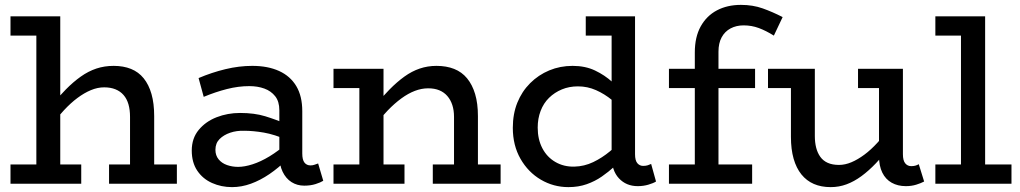

<svg xmlns="http://www.w3.org/2000/svg" viewBox="-20 -753 4180 787"><path d="M513 0V-274Q513 -303 506.5 -325.5Q500 -348 486.5 -363.5Q473 -379 453 -387Q433 -395 407 -395Q380 -395 352.5 -383.5Q325 -372 297.5 -351.5Q270 -331 242.5 -301.5Q215 -272 187 -236V-316Q219 -355 249.5 -386Q280 -417 311 -439Q342 -461 375 -472Q408 -483 446 -483Q486 -483 517 -470.5Q548 -458 569 -432Q590 -406 601 -367.5Q612 -329 612 -277V0ZM23 0V-79H313V0ZM427 0V-79H705V0ZM227 -686V0H129V-607H23V-686Z M1227 8Q1198 8 1175 -6.5Q1152 -21 1138.5 -49Q1125 -77 1125 -116V-301Q1125 -337 1108 -358.5Q1091 -380 1063.5 -390Q1036 -400 1002 -400Q957 -400 910 -388Q863 -376 815 -356L794 -433Q848 -456 904 -469.5Q960 -483 1014 -483Q1078 -483 1124 -462Q1170 -441 1194.5 -400Q1219 -359 1219 -297V-124Q1219 -98 1228 -86.5Q1237 -75 1253 -75Q1262 -75 1270 -78Q1278 -81 1284 -83L1305 -12Q1294 -5 1273.5 1.5Q1253 8 1227 8ZM931 14Q887 14 849 -3Q811 -20 788.5 -53.5Q766 -87 766 -136Q766 -186 794.5 -220.5Q823 -255 868 -272.5Q913 -290 964 -290Q1023 -290 1067 -276.5Q1111 -263 1158 -243V-179Q1105 -202 1061.5 -209.5Q1018 -217 981 -217Q950 -218 923.5 -209Q897 -200 880 -183Q863 -166 863 -139Q863 -116 876 -100Q889 -84 910.5 -76.5Q932 -69 956 -69Q982 -69 1015 -79.5Q1048 -90 1084.5 -112Q1121 -134 1158 -167L1156 -99Q1122 -65 1084.5 -39.5Q1047 -14 1008.5 0Q970 14 931 14Z M1841 0V-274Q1841 -301 1834 -322.5Q1827 -344 1813.5 -359.5Q1800 -375 1780.5 -383Q1761 -391 1735 -391Q1708 -391 1680.5 -380.5Q1653 -370 1625 -349.5Q1597 -329 1569.5 -300.5Q1542 -272 1514 -236V-316Q1546 -355 1576.5 -386Q1607 -417 1637.5 -439Q1668 -461 1700.5 -472Q1733 -483 1769 -483Q1810 -483 1841.5 -470.5Q1873 -458 1894.5 -432Q1916 -406 1927.5 -367.5Q1939 -329 1939 -277V0ZM1347 0V-79H1638V0ZM1453 0V-471H1552V0ZM1347 -392V-471H1531V-392ZM1754 0V-79H2032V0Z M2310 14Q2249 14 2197 -16.5Q2145 -47 2113.5 -102Q2082 -157 2082 -229Q2082 -286 2100.5 -332Q2119 -378 2153 -412Q2187 -446 2231.5 -464.5Q2276 -483 2327 -483Q2379 -483 2419 -464Q2459 -445 2489.5 -417Q2520 -389 2543 -361V-289Q2519 -318 2488.5 -343Q2458 -368 2423 -383.5Q2388 -399 2349 -399Q2313 -399 2283 -386.5Q2253 -374 2230.5 -352Q2208 -330 2196 -298.5Q2184 -267 2184 -230Q2184 -182 2203 -145.5Q2222 -109 2256.5 -89Q2291 -69 2334 -70Q2375 -71 2411.5 -88.5Q2448 -106 2480.5 -133Q2513 -160 2540 -187V-111Q2522 -92 2498.5 -70.5Q2475 -49 2447 -29.5Q2419 -10 2385 2Q2351 14 2310 14ZM2594 10Q2547 10 2517 -22Q2487 -54 2487 -113V-686H2583V-121Q2583 -95 2592.5 -84Q2602 -73 2616 -73Q2627 -73 2635 -75.5Q2643 -78 2649 -81L2669 -9Q2658 -2 2637.5 4Q2617 10 2594 10ZM2381 -607V-686H2574V-607Z M2828 -36V-538Q2828 -601 2852 -644.5Q2876 -688 2918.5 -710.5Q2961 -733 3017 -733Q3066 -733 3106.5 -718.5Q3147 -704 3188 -683L3152 -607Q3120 -627 3090.5 -638Q3061 -649 3028 -649Q2998 -649 2974.5 -636.5Q2951 -624 2938 -600Q2925 -576 2925 -541V-36ZM2722 0V-79H3063V0ZM2722 -392V-471H3075V-392Z M3385 14Q3346 14 3316 1Q3286 -12 3265 -38Q3244 -64 3233 -102.5Q3222 -141 3222 -192V-471H3320V-195Q3320 -169 3325.5 -147.5Q3331 -126 3342.5 -110Q3354 -94 3373 -85.5Q3392 -77 3419 -77Q3444 -77 3470 -88Q3496 -99 3523 -119Q3550 -139 3577 -168.5Q3604 -198 3630 -234V-155Q3600 -115 3570.5 -84Q3541 -53 3511 -31Q3481 -9 3450 2.5Q3419 14 3385 14ZM3128 -392V-471H3300V-392ZM3693 10Q3660 10 3635 -4Q3610 -18 3596.5 -45.5Q3583 -73 3583 -113V-471H3681V-121Q3681 -95 3690.5 -83.5Q3700 -72 3715 -72Q3725 -72 3732 -74Q3739 -76 3746 -80L3768 -9Q3755 -2 3735.5 4Q3716 10 3693 10ZM3497 -392V-471H3667V-392Z M3919 -22V-686H4018V-22ZM3814 0V-79H4126V0ZM3814 -607V-686H4012V-607Z"/></svg>

Font: BioRhyme
Style: Regular
Weight: 400
Designer: Aoife Mooney
Foundry: Aoife Mooney Type
Version: Version 1.600;gftools[0.9.33]